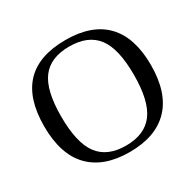

<svg xmlns="http://www.w3.org/2000/svg" viewBox="-147 -825 1016 998"><g transform="rotate(-30 361.0 -326.0)"><path d="M143.1 -328.1Q143.1 -170.4 195.8 -99.6Q248.5 -28.8 360.8 -28.8Q472.7 -28.8 525.9 -99.6Q579.1 -170.4 579.1 -328.1Q579.1 -484.9 526.1 -554Q473.1 -623 360.8 -623Q248 -623 195.6 -554Q143.1 -484.9 143.1 -328.1ZM41 -328.1Q41 -662.1 360.8 -662.1Q519 -662.1 600.1 -577.4Q681.2 -492.7 681.2 -328.1Q681.2 -161.1 599.1 -75.7Q517.1 9.8 360.8 9.8Q205.1 9.8 123 -75.4Q41 -160.6 41 -328.1Z"/></g></svg>

Font: Tinos
Style: Regular
Weight: 400
Designer: Steve Matteson
Foundry: Monotype Imaging Inc.
Version: Version 1.23